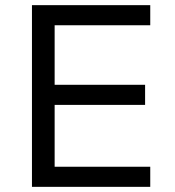

<svg xmlns="http://www.w3.org/2000/svg" viewBox="-20 -725 678 745"><path d="M104 0V-705H563V-627H192V-396H543V-318H192V-78H563V0Z"/></svg>

Font: Nunito Sans 8pt
Style: Regular
Weight: 400
Version: Version 3.101;gftools[0.9.27]